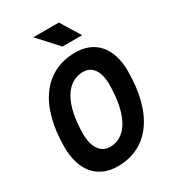

<svg xmlns="http://www.w3.org/2000/svg" viewBox="-217 -1018 1020 1141"><g transform="rotate(-30 293.0 -448.0)"><path d="M250.5 9.8C460 9.8 583.5 -161.6 583.5 -451.7C583.5 -609.9 502.9 -703.1 367.2 -703.1C155.8 -703.1 30.8 -533.7 30.8 -247.1C30.8 -85.4 112.3 9.8 250.5 9.8ZM268.1 -113.3C204.1 -113.3 166 -167.5 166 -259.3C166 -460.9 234.4 -580.1 350.1 -580.1C411.6 -580.1 448.2 -527.8 448.2 -439.5C448.2 -234.4 381.3 -113.3 268.1 -113.3ZM319.3 -771.5H454.6L372.1 -905.8H197.3Z"/></g></svg>

Font: Cascadia Code
Style: Bold Italic
Weight: 700
Italic angle: -10°
Monospace: yes
Designer: Aaron Bell
Foundry: Saja Typeworks
Version: Version 2404.023